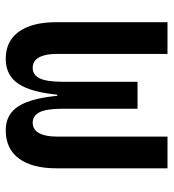

<svg xmlns="http://www.w3.org/2000/svg" viewBox="10 -568 567 626"><g transform="rotate(90 293.0 -254.5)"><path d="M403.8 9.8Q352.1 9.8 325.4 -32.5Q298.8 -74.7 291 -168H291.5L334 -175.8Q334 -122.6 345.5 -100.3Q356.9 -78.1 379.4 -78.1Q401.9 -78.1 413.3 -98.6Q424.8 -119.1 424.8 -156.2V-517.6H528.3V-156.2Q528.3 -76.7 496.6 -33.4Q464.8 9.8 403.8 9.8ZM171.4 9.8Q113.3 9.8 82.5 -33.4Q51.8 -76.7 51.8 -156.2V-517.6H155.3V-156.2Q155.3 -119.1 166.7 -98.6Q178.2 -78.1 200.7 -78.1Q223.1 -78.1 234.6 -100.3Q246.1 -122.6 246.1 -175.8L288.6 -168H289.1Q281.2 -74.7 253.4 -32.5Q225.6 9.8 171.4 9.8ZM246.1 -158.2V-419.9H334V-158.2Z"/></g></svg>

Font: Cascadia Code
Style: Regular
Weight: 400
Monospace: yes
Designer: Aaron Bell
Foundry: Saja Typeworks
Version: Version 2106.017